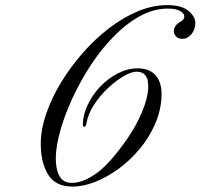

<svg xmlns="http://www.w3.org/2000/svg" viewBox="-20 -708 764 731"><path d="M256.3 2.4Q189.9 2.4 161.9 -45.4Q133.8 -93.3 135.3 -166.5Q136.2 -218.8 156.7 -277.3Q177.2 -335.9 212.6 -394.3Q248 -452.6 294.4 -505.6Q340.8 -558.6 394.3 -599.9Q447.8 -641.1 504.4 -664.8Q561 -688.5 616.2 -688.5Q672.9 -688.5 698.7 -665.8Q724.6 -643.1 723.6 -620.1Q723.1 -594.7 708.5 -577.4Q693.8 -560.1 675.3 -560.1Q658.7 -560.1 650.1 -569.3Q641.6 -578.6 641.6 -589.4Q642.6 -610.8 665.5 -624.5Q681.6 -632.8 681.6 -644Q682.6 -656.7 666 -666Q649.4 -675.3 619.6 -675.3Q564.5 -675.3 511.7 -646Q459 -616.7 411.4 -567.6Q363.8 -518.6 324.2 -457.8Q284.7 -397 255.4 -333.3Q226.1 -269.5 209.7 -211.2Q193.4 -152.8 192.4 -108.9Q191.9 -63 206.5 -37.4Q221.2 -11.7 253.4 -11.7Q295.4 -11.7 346.2 -47.4Q397 -83 463.9 -178.7Q499 -229.5 521.5 -283.4Q543.9 -337.4 544.4 -378.9Q544.9 -435.1 500 -435.1Q480.5 -435.1 451.2 -418.2Q421.9 -401.4 391.4 -372.8Q360.8 -344.2 338.1 -309.3Q315.4 -274.4 309.1 -238.3Q306.6 -225.1 301.3 -225.1Q295.4 -225.1 295.4 -234.9Q296.4 -272 314.2 -309.6Q332 -347.2 361.8 -378.4Q391.6 -409.7 428.7 -428.7Q465.8 -447.8 504.4 -447.8Q548.8 -447.8 572.3 -421.4Q595.7 -395 595.2 -347.2Q593.8 -289.6 571 -237.1Q548.3 -184.6 511.7 -140.9Q475.1 -97.2 430.9 -64.9Q386.7 -32.7 341.3 -15.1Q295.9 2.4 256.3 2.4Z"/></svg>

Font: Pinyon Script
Style: Regular
Weight: 400
Designer: Nicole Fally, Eben Sorkin
Foundry: Sorkin Type Co.
Version: Version 1.008; ttfautohint (v1.8.4.7-5d5b)